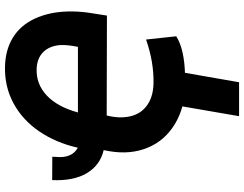

<svg xmlns="http://www.w3.org/2000/svg" viewBox="-126 -634 990 779"><g transform="rotate(-90 369.5 -245.0)"><path d="M413.6 10.7Q324.7 10.3 256.8 -30Q189 -70.3 159.7 -140.1Q130.4 -210 145 -296.4L149.4 -319.8Q87.9 -334.5 55.9 -388.2Q23.9 -441.9 27.8 -528.8L122.6 -528.3L121.1 -498Q121.1 -445.3 159.2 -424.8Q179.2 -513.7 225.6 -581.5Q272 -649.4 339.6 -685.8Q407.2 -722.2 487.8 -720.2Q556.2 -718.8 606.2 -688Q656.2 -657.2 683.1 -598.9Q710 -540.5 711.9 -465.8Q712.9 -425.3 707.5 -384.8L695.3 -306.6L290 -307.6L287.1 -295.4Q279.3 -257.3 284.2 -225.1Q291 -175.3 326.7 -147.2Q362.3 -119.1 419.4 -117.7Q505.9 -115.7 598.1 -147.9L611.3 -25.4Q559.1 7.8 453.6 10.3ZM479.5 -591.8Q417.5 -594.2 371.3 -551Q325.2 -507.8 302.2 -424.3H568.4Q577.1 -467.3 575.7 -495.6Q572.3 -540 547.1 -565.2Q522 -590.3 479.5 -591.8ZM424.8 229.5H287.1L334.5 -44.9H472.7Z"/></g></svg>

Font: RobotoInd
Style: Bold Italic
Weight: 700
Italic angle: -12°
Designer: Google
Version: Version 2.001150; 2014